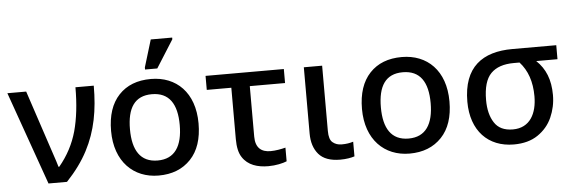

<svg xmlns="http://www.w3.org/2000/svg" viewBox="-50 -936 3312 1107"><g transform="rotate(-5 1606.0 -382.5)"><path d="M297.9 0C350.1 -55.2 390.6 -110.8 419.9 -167C478.5 -278.8 500 -397.9 500 -539.1H394C394 -442.4 384.3 -358.4 364.7 -286.6C344.7 -214.8 310.5 -149.9 261.2 -90.8H256.8C247.6 -125.5 219.2 -203.6 206.1 -246.1L108.9 -539.1H0L190.9 0Z M873.5 -606 974.6 -766.1V-775.9H850.6L802.7 -618.2V-606ZM1083 -270C1083 -449.2 977.5 -548.8 831.1 -548.8C752.4 -548.8 690.4 -524.9 645 -476.6C599.6 -428.2 576.7 -359.4 576.7 -270C576.7 -92.3 683.1 9.8 828.1 9.8C905.8 9.8 967.8 -14.6 1014.2 -63.5C1060.1 -111.8 1083 -180.7 1083 -270ZM686 -270C686 -392.6 729 -460.9 829.1 -460.9C928.7 -460.9 974.1 -392.6 974.1 -270C974.1 -148.9 929.7 -77.1 830.1 -77.1C730 -77.1 686 -148.9 686 -270Z M1462.9 11.2C1505.9 11.2 1548.3 1.5 1569.8 -7.8V-86.9C1545.9 -80.6 1512.2 -74.2 1482.9 -74.2C1430.7 -74.2 1396 -99.6 1396 -166V-458H1600.1V-539.1H1147V-458H1289.1V-160.2C1289.1 -114.7 1296.9 -79.6 1313 -55.2C1344.7 -5.9 1400.4 11.2 1462.9 11.2Z M1878.9 9.8C1913.6 9.8 1942.9 4.4 1961.9 -2V-86.9C1941.9 -80.6 1921.4 -77.1 1894.5 -77.1C1874 -77.1 1856.9 -83 1842.8 -94.7C1828.6 -106 1821.8 -128.4 1821.8 -161.1V-539.1H1715.8V-155.8C1715.8 -106 1728.5 -65.9 1754.4 -35.6C1780.3 -5.4 1821.8 9.8 1878.9 9.8Z M2535.2 -270C2535.2 -449.2 2429.7 -548.8 2283.2 -548.8C2204.6 -548.8 2142.6 -524.9 2097.2 -476.6C2051.8 -428.2 2028.8 -359.4 2028.8 -270C2028.8 -92.3 2135.3 9.8 2280.3 9.8C2357.9 9.8 2419.9 -14.6 2466.3 -63.5C2512.2 -111.8 2535.2 -180.7 2535.2 -270ZM2138.2 -270C2138.2 -392.6 2181.2 -460.9 2281.2 -460.9C2380.9 -460.9 2426.3 -392.6 2426.3 -270C2426.3 -148.9 2381.8 -77.1 2282.2 -77.1C2182.1 -77.1 2138.2 -148.9 2138.2 -270Z M2883.8 9.8C2939.9 9.8 2986.3 -2.9 3022.9 -27.8C3059.6 -52.7 3087.4 -85 3105.5 -125.5C3123.5 -166 3132.8 -209 3132.8 -254.9C3132.8 -344.2 3106 -408.7 3053.7 -458H3176.8V-539.1H2922.9C2749.5 -539.1 2637.7 -460 2637.7 -258.8C2637.7 -90.3 2735.8 9.8 2883.8 9.8ZM2885.7 -77.1C2835.9 -77.1 2800.3 -94.2 2778.8 -127.9C2756.8 -161.6 2746.1 -205.1 2746.1 -258.8C2746.1 -331.1 2761.2 -382.3 2791 -412.6C2820.8 -442.9 2865.2 -458 2923.8 -458H2957C3002.9 -407.7 3025.9 -340.8 3025.9 -256.8C3025.9 -158.2 2985.4 -77.1 2885.7 -77.1Z"/></g></svg>

Font: Noto Reveo Sans
Style: Regular
Weight: 500
Designer: Monotype Design Team
Foundry: Monotype Imaging Inc.
Version: Version 2.007